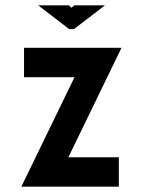

<svg xmlns="http://www.w3.org/2000/svg" viewBox="-20 -699 535 719"><path d="M435 -520H70V-410H259L60 0H425V-110H236ZM123 -679 239 -590H257L373 -679H258L248 -670L238 -679Z"/></svg>

Font: Grotesk 03
Style: Bold
Weight: 500
Designer: Frank Adebiaye, contributions by Jérémy Landes, Ariel Martín Pérez
Foundry: Velvetyne Type Foundry
Version: Version 3.000;Glyphs 3.1.2 (3150)